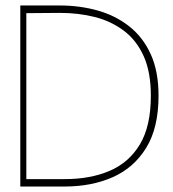

<svg xmlns="http://www.w3.org/2000/svg" viewBox="-20 -680 631 700"><path d="M54 0V-660H198Q270 -660 335 -642Q400 -624 450.5 -584.5Q501 -545 529.5 -482.5Q558 -420 558 -331Q558 -214 513 -141Q468 -68 391 -34Q314 0 216 0ZM76 -27H216Q309 -27 379.5 -57Q450 -87 490 -153.5Q530 -220 530 -331Q530 -417 504 -475Q478 -533 431.5 -568Q385 -603 325.5 -618Q266 -633 198 -633L76 -632Z"/></svg>

Font: Panamera Thin
Style: Regular
Weight: 100
Designer: Bastien Sozeau
Foundry: NBR — Bastien Sozeau
Version: Version 3.003;gftools[0.9.33]